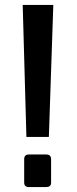

<svg xmlns="http://www.w3.org/2000/svg" viewBox="-20 -757 310 778"><path d="M87 -202 72 -737H196L178 -202ZM97 1Q78 1 78 -17V-112Q78 -131 97 -131H167Q187 -131 187 -112V-17Q187 -7 181.5 -3Q176 1 167 1Z"/></svg>

Font: Exo Thin SemiBold
Style: Regular
Weight: 600
Version: Version 2.000